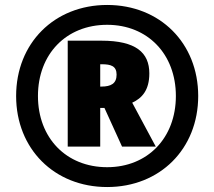

<svg xmlns="http://www.w3.org/2000/svg" viewBox="-20 -744 864 774"><path d="M412 10C625 10 779 -144 779 -357C779 -570 625 -724 412 -724C199 -724 45 -570 45 -357C45 -144 199 10 412 10ZM412 -70C247 -70 133 -188 133 -357C133 -526 247 -644 412 -644C575 -644 689 -526 689 -357C689 -188 575 -70 412 -70ZM253 -153H384V-309H401L472 -153H608L513 -330C552 -348 582 -380 582 -448C582 -532 528 -580 389 -580H253ZM389 -395H384V-485H390C427 -485 450 -478 450 -443C450 -407 427 -395 389 -395Z"/></svg>

Font: Noto Sans Tamil Black
Style: Regular
Weight: 900
Designer: Jelle Bosma - Monotype Design Team
Foundry: Monotype Imaging Inc.
Version: Version 2.004